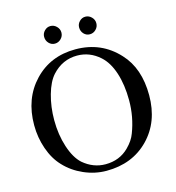

<svg xmlns="http://www.w3.org/2000/svg" viewBox="-122 -938 966 1056"><g transform="rotate(-15 361.0 -410.5)"><path d="M360.8 -675.8Q507.8 -675.8 604 -570.8Q688 -481 688 -327.1Q688 -175.8 595.2 -80.8Q502.4 14.2 355 14.2Q289.1 14.2 226.6 -13.2Q164.1 -40.5 120.1 -87.9Q79.6 -130.4 56.9 -195.3Q34.2 -260.3 34.2 -331.1Q34.2 -482.4 126 -579.1Q217.8 -675.8 360.8 -675.8ZM360.8 -640.1Q276.9 -640.1 217.8 -575.2Q186 -540 167 -472.7Q147.9 -405.3 147.9 -329.1Q147.9 -246.1 170.9 -175.8Q193.8 -105.5 231.9 -70.8Q289.1 -22 358.9 -22Q439 -22 492.2 -75.2Q527.8 -110.8 541 -147.9Q574.2 -233.9 574.2 -328.1Q574.2 -417 552 -485.1Q529.8 -553.2 488.8 -589.8Q432.6 -640.1 360.8 -640.1ZM261.2 -835Q281.2 -835 296.1 -820.1Q311 -805.2 311 -785.2Q311 -764.6 296.1 -749.8Q281.2 -734.9 261.2 -734.9Q241.2 -734.9 227.1 -749.8Q212.9 -764.6 212.9 -786.1Q212.9 -805.7 227.3 -820.3Q241.7 -835 261.2 -835ZM460 -835Q480 -835 494.9 -820.1Q509.8 -805.2 509.8 -785.2Q509.8 -764.6 495.1 -749.8Q480.5 -734.9 460 -734.9Q439.9 -734.9 426 -749.8Q412.1 -764.6 412.1 -786.1Q412.1 -805.7 426.3 -820.3Q440.4 -835 460 -835Z"/></g></svg>

Font: Accordance
Style: Regular
Weight: 400
Version: Version 1.1 (build May 11, 2018) Miklal Software Solutions, 